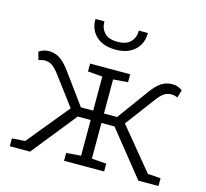

<svg xmlns="http://www.w3.org/2000/svg" viewBox="-108 -885 1080 1008"><g transform="rotate(15 431.5 -381.0)"><path d="M28.3 0V-42.5L99.1 -47.4L285.6 -274.9L169.9 -429.2Q147 -459.5 129.9 -470.9Q112.8 -482.4 90.3 -482.4Q80.6 -482.4 75.2 -481Q69.8 -479.5 56.6 -475.6L44.4 -518.1Q57.1 -526.9 70.1 -531.2Q83 -535.6 99.1 -535.6Q131.3 -535.6 158.4 -518.1Q185.5 -500.5 215.8 -458.5L335.9 -293.9H402.8V-479L323.2 -485.4V-528.3H541V-485.4L461.4 -479V-293.9H532.7L652.8 -458.5Q682.6 -500.5 709.5 -518.1Q736.3 -535.6 769.5 -535.6Q785.2 -535.6 798.1 -531Q811 -526.4 824.2 -518.1L812 -475.6Q798.8 -479.5 793.2 -481Q787.6 -482.4 778.3 -482.4Q755.4 -482.4 738.3 -470.9Q721.2 -459.5 698.7 -429.2L581.1 -272L766.1 -47.4L836.4 -42.5V0H727.1L532.2 -242.7H461.4V-48.8L541 -42.5V0H323.2V-42.5L402.8 -48.8V-242.7H332.5L138.2 0ZM432.6 -633.3Q365.7 -633.3 327.6 -668.2Q289.6 -703.1 290 -758.8L291 -761.7H338.4Q338.4 -723.6 361.1 -699.7Q383.8 -675.8 432.6 -675.8Q479.5 -675.8 502.7 -699.7Q525.9 -723.6 525.9 -761.7H573.7L574.7 -758.8Q574.2 -703.1 536.4 -668.2Q498.5 -633.3 432.6 -633.3Z"/></g></svg>

Font: Roboto Slab Light
Style: Regular
Weight: 300
Designer: Google
Version: Version 2.000; ttfautohint (v1.8.1.43-b0c9)